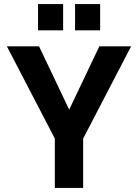

<svg xmlns="http://www.w3.org/2000/svg" viewBox="-20 -929 682 949"><path d="M251 0V-244L14 -700H173L322 -387L471 -700H628L391 -244V0ZM351 -779V-909H475V-779ZM168 -779V-909H292V-779Z"/></svg>

Font: Host Grotesk Black
Style: Regular
Weight: 900
Designer: Doğukan Karapınar based on Poppins by Indian Type Foundry, Jonny Pinhorn
Foundry: Element Type
Version: Version 1.000; ttfautohint (v1.8.4.7-5d5b);gftools[0.9.33]